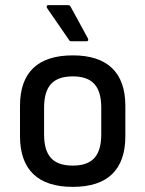

<svg xmlns="http://www.w3.org/2000/svg" viewBox="-20 -717 567 749"><path d="M260 -556H317C324 -556 326 -560 323 -567L256 -690C253 -696 250 -697 244 -697H169C162 -697 160 -691 164 -685L248 -563C251 -557 254 -556 260 -556ZM264 12C399 12 469 -54 469 -186V-304C469 -436 397 -501 264 -501C129 -501 58 -436 58 -304V-186C58 -54 129 12 264 12ZM264 -71C185 -71 152 -111 152 -193V-296C152 -379 185 -419 264 -419C342 -419 375 -379 375 -296V-193C375 -111 342 -71 264 -71Z"/></svg>

Font: Sofia Sans Cond SemiBold
Style: Regular
Weight: 600
Width: 3
Designer: Botio Nikoltchev, Ani Petrova
Foundry: lettersoup
Version: Version 4.100